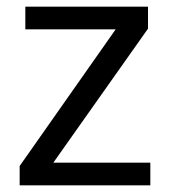

<svg xmlns="http://www.w3.org/2000/svg" viewBox="-20 -556 510 576"><path d="M431 0H39V-58L327 -468H56V-536H424V-470L140 -68H431Z"/></svg>

Font: Noto Sans NKo Unjoined
Style: Regular
Weight: 400
Designer: Monotype Design Team
Foundry: Monotype Imaging Inc.
Version: Version 2.004